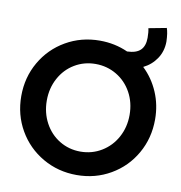

<svg xmlns="http://www.w3.org/2000/svg" viewBox="-92 -942 974 1035"><g transform="rotate(10 394.5 -424.5)"><path d="M28.3 -360.4Q28.3 -462.4 76.7 -546.4Q125 -630.4 209 -679Q293 -727.5 394.5 -727.5Q477.1 -727.5 548.3 -695.3Q598.1 -696.8 621.3 -719.5Q644.5 -742.2 644.5 -787.1Q644.5 -818.4 639.6 -838.9L737.3 -857.4Q746.6 -832 748 -784.2Q747.6 -731.9 720.5 -691.2Q693.4 -650.4 648.4 -628.4Q701.7 -577.6 731.2 -508.5Q760.7 -439.5 760.7 -360.4Q760.7 -257.8 712.6 -173.6Q664.6 -89.4 580.8 -40.8Q497.1 7.8 395.5 7.8Q293.9 7.8 209.7 -40.8Q125.5 -89.4 76.9 -173.6Q28.3 -257.8 28.3 -360.4ZM621.1 -360.4Q621.1 -428.2 591.1 -482.9Q561 -537.6 508.8 -568.6Q456.5 -599.6 393.6 -599.6Q331.1 -599.6 279.3 -568.6Q227.5 -537.6 197.8 -482.7Q168 -427.7 168 -360.4Q168 -293.5 197.5 -238.3Q227.1 -183.1 278.8 -151.6Q330.6 -120.1 393.6 -120.1Q457 -120.1 509.3 -151.9Q561.5 -183.6 591.3 -238.5Q621.1 -293.5 621.1 -360.4Z"/></g></svg>

Font: Reddit Sans Strawberry
Style: Bold
Weight: 700
Designer: Stephen Hutchings
Foundry: Reddit
Version: Version 1.013